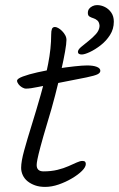

<svg xmlns="http://www.w3.org/2000/svg" viewBox="-20 -751 467 754"><path d="M301 -537Q294 -537 290 -539.5Q286 -542 286 -547Q286 -556 298.5 -566.5Q311 -577 327.5 -590Q344 -603 357 -617.5Q370 -632 371 -649Q370 -664 362.5 -670.5Q355 -677 346.5 -679.5Q338 -682 331.5 -686Q325 -690 325 -700Q325 -710 330 -716.5Q335 -723 343.5 -727Q352 -731 361 -731Q377 -731 392 -723.5Q407 -716 417 -701.5Q427 -687 427 -666Q427 -637 412 -613.5Q397 -590 375 -573Q353 -556 332.5 -546.5Q312 -537 301 -537ZM241 -594Q241 -580 235.5 -548.5Q230 -517 220 -473Q210 -429 196.5 -376.5Q183 -324 166 -269Q148 -209 139 -175Q130 -141 127 -125.5Q124 -110 124 -103Q124 -78 151 -78Q181 -78 205.5 -84Q230 -90 249 -98.5Q268 -107 281.5 -113Q295 -119 303 -119Q311 -119 314 -116Q317 -113 317 -107Q317 -95 302 -80Q287 -65 262.5 -50.5Q238 -36 210.5 -26.5Q183 -17 157 -17Q135 -17 118 -23Q101 -29 88.5 -39Q76 -49 69.5 -63Q63 -77 63 -92Q63 -117 75 -160.5Q87 -204 104.5 -260Q122 -316 139.5 -377.5Q157 -439 169 -500Q181 -561 181 -615Q181 -630 184 -637.5Q187 -645 196 -645Q201 -645 208.5 -641Q216 -637 223.5 -629.5Q231 -622 236 -613Q241 -604 241 -594ZM322 -494Q346 -494 360 -488.5Q374 -483 374 -473Q374 -465 363.5 -459.5Q353 -454 319.5 -447Q286 -440 218 -427Q160 -416 129.5 -409.5Q99 -403 82 -403Q75 -403 66.5 -408Q58 -413 52.5 -420.5Q47 -428 47 -434Q47 -442 69.5 -450.5Q92 -459 127.5 -467Q163 -475 201.5 -481Q240 -487 272.5 -490.5Q305 -494 322 -494Z"/></svg>

Font: Kalam Variable Light
Style: Regular
Weight: 300
Designer: Lipi Raval, Jonny Pinhorn
Foundry: Indian Type Foundry
Version: Version 3.000